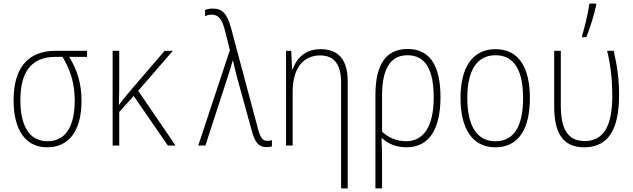

<svg xmlns="http://www.w3.org/2000/svg" viewBox="-20 -814 3540 1074"><path d="M244 10C365 10 436 -81 436 -251C436 -348 411 -424 367 -496H467V-530H293C129 -530 56 -426 56 -253C56 -90 120 10 244 10ZM245 -24C145 -24 94 -109 94 -253C94 -407 151 -496 292 -496H330C374 -421 398 -348 398 -252C398 -105 346 -24 245 -24Z M610 0H647V-188L728 -277L919 0H962L753 -306L947 -530H901L695 -290C678 -270 664 -251 647 -229H645C647 -283 647 -327 647 -381V-530H610Z M1472 9C1485 9 1493 7 1501 5V-30C1495 -28 1486 -26 1476 -26C1451 -26 1437 -41 1424 -90L1273 -655C1250 -742 1221 -766 1170 -766C1150 -766 1137 -762 1127 -758V-724C1137 -728 1149 -732 1163 -732C1201 -732 1221 -710 1237 -648L1266 -534L1089 0H1129L1263 -412C1270 -433 1275 -453 1281 -473H1284C1290 -448 1296 -419 1305 -385L1388 -84C1406 -17 1426 9 1472 9Z M1580 0H1617V-301C1617 -437 1681 -504 1770 -504C1845 -504 1888 -459 1888 -353V240H1925V-359C1925 -484 1870 -539 1773 -539C1685 -539 1637 -485 1617 -426H1614L1609 -530H1580Z M2080 -282V240H2117V78C2117 41 2117 7 2114 -41H2117C2148 -12 2194 10 2254 10C2381 10 2444 -93 2444 -270C2444 -450 2383 -540 2260 -540C2136 -540 2080 -449 2080 -282ZM2251 -24C2197 -24 2147 -47 2117 -78V-278C2117 -423 2160 -505 2259 -505C2361 -505 2406 -423 2406 -270C2406 -108 2351 -24 2251 -24Z M2751 10C2881 10 2944 -93 2944 -265C2944 -429 2887 -539 2752 -539C2625 -539 2556 -440 2556 -266C2556 -93 2623 10 2751 10ZM2751 -24C2645 -24 2594 -114 2594 -266C2594 -419 2647 -505 2752 -505C2863 -505 2906 -409 2906 -266C2906 -112 2858 -24 2751 -24Z M3236 -614V-606H3260C3279 -655 3304 -730 3315 -786V-794H3277C3271 -745 3249 -655 3236 -614ZM3248 10C3379 10 3443 -84 3443 -283C3443 -369 3433 -442 3413 -530H3376C3398 -443 3405 -354 3405 -278C3405 -110 3357 -25 3251 -25C3157 -25 3117 -90 3117 -225V-530H3080V-218C3080 -65 3132 10 3248 10Z"/></svg>

Font: Noto Sans Mono ExtraCondensed ExtraLight
Style: Regular
Weight: 200
Width: 2
Designer: Monotype Design Team
Foundry: Monotype Imaging Inc.
Version: Version 2.014